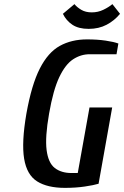

<svg xmlns="http://www.w3.org/2000/svg" viewBox="-20 -901 602 931"><path d="M295 10Q210 10 160 -21.5Q110 -53 97 -131.5Q84 -210 108 -350Q133 -490 173 -568.5Q213 -647 270 -678.5Q327 -710 402 -710Q452 -710 492.5 -704Q533 -698 554 -690L545 -638H415Q372 -638 334.5 -613.5Q297 -589 267.5 -527Q238 -465 218 -350Q198 -236 206 -173.5Q214 -111 245.5 -86.5Q277 -62 327 -62H357L414 -380H524L458 -10Q435 -3 391 3.5Q347 10 295 10ZM410 -761Q361 -761 331 -781Q301 -801 285 -834L341 -881Q353 -866 374 -853.5Q395 -841 425 -841Q455 -841 481 -853.5Q507 -866 525 -881L562 -834Q535 -801 497 -781Q459 -761 410 -761Z"/></svg>

Font: Cuprum SemiBold
Style: Italic
Weight: 600
Italic angle: -10°
Version: Version 3.000